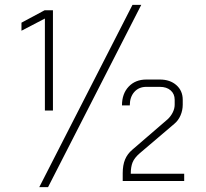

<svg xmlns="http://www.w3.org/2000/svg" viewBox="-20 -742 843 787"><path d="M164 -666 68 -616V-649L163 -700H197V-289H164ZM483 -32Q483 -65 492.5 -88Q502 -111 522 -128L667 -253Q680 -265 688 -281Q696 -297 696 -313V-333Q696 -357 679.5 -371.5Q663 -386 635 -386H580Q549 -386 530.5 -365Q512 -344 512 -310H480Q480 -358 507.5 -387Q535 -416 580 -416H635Q677 -416 703 -393Q729 -370 729 -333V-313Q729 -290 720 -269Q711 -248 694 -234L553 -114Q531 -95 523.5 -76.5Q516 -58 516 -30H735V0H483ZM523 -722H559L177 25H141Z"/></svg>

Font: Bai Jamjuree ExtraLight
Style: Regular
Weight: 275
Designer: Katatrad Aksorn Co.,Ltd.
Foundry: Cadson Demak Co.,Ltd.
Version: Version 1.000; ttfautohint (v1.6)